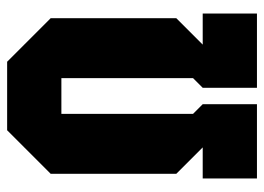

<svg xmlns="http://www.w3.org/2000/svg" viewBox="-121 -619 740 538"><g transform="rotate(-90 249.0 -350.0)"><path d="M18 0V-152H105L31 -226V-578L153 -700H345L467 -578V-226L393 -152H480V0H272V-152L299 -179V-548H199V-179L226 -152V0Z"/></g></svg>

Font: Tektur Condensed
Style: Bold
Weight: 700
Width: 3
Designer: Adam Jagosz
Foundry: Adam Jagosz
Version: Version 1.005;gftools[0.9.30]